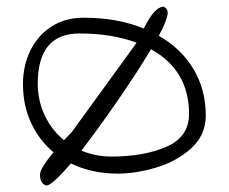

<svg xmlns="http://www.w3.org/2000/svg" viewBox="-20 -528 697 585"><path d="M607 -176Q607 -117 563.5 -77Q520 -37 457.5 -18Q395 1 338 1Q260 1 196 -30Q135 41 120 37Q111 34 106.5 25.5Q102 17 102 7Q102 0 103 -3Q108 -22 143 -64Q99 -101 74.5 -154Q50 -207 50 -272Q50 -327 72 -373Q94 -419 136 -446.5Q178 -474 235 -474Q339 -474 418 -441Q450 -506 478 -508Q491 -502 491 -488Q491 -480 483 -459Q479 -448 464 -419Q532 -380 569.5 -317.5Q607 -255 607 -176ZM175 -101 199 -126 395 -396 396 -398Q321 -426 222 -426Q95 -426 95 -273Q95 -222 116 -177Q137 -132 175 -101ZM556 -181Q556 -314 440 -378Q401 -312 341 -225Q281 -138 228 -69Q272 -51 319 -51Q419 -51 487.5 -81Q556 -111 556 -181Z"/></svg>

Font: Indie Flower
Style: Regular
Weight: 400
Designer: Kimberly Geswein
Foundry: Kimberly Geswein
Version: Version 2.000